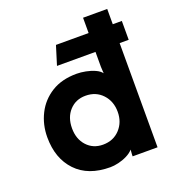

<svg xmlns="http://www.w3.org/2000/svg" viewBox="-135 -838 867 956"><g transform="rotate(-20 298.5 -360.0)"><path d="M287 13Q170 13 106 -54.5Q42 -122 42 -234Q42 -301 70.5 -357.5Q99 -414 153.5 -448Q208 -482 287 -482Q309 -482 335 -477Q361 -472 383 -462Q405 -452 415 -438L413 -472V-552H209L240 -652H413V-733H541V-652H589V-552H541V0H409V-8L411 -35Q398 -20 376 -9Q354 2 330 7.5Q306 13 287 13ZM291 -364Q239 -364 206 -328Q173 -292 173 -234Q173 -177 206 -141Q239 -105 291 -105Q346 -105 380.5 -142Q415 -179 415 -234Q415 -290 380.5 -327Q346 -364 291 -364Z"/></g></svg>

Font: Kreadon
Style: Bold
Weight: 700
Designer: Reiya WATANABE
Foundry: StudioGnu
Version: Version 1.003; ttfautohint (v1.8.4.7-5d5b);gftools[0.9.32]